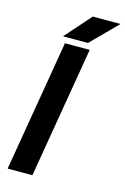

<svg xmlns="http://www.w3.org/2000/svg" viewBox="-131 -929 645 989"><g transform="rotate(15 192.0 -435.0)"><path d="M15 0 133 -700H265L147 0ZM114 -732 236 -870H384L247 -732Z"/></g></svg>

Font: Figtree
Style: Bold Italic
Weight: 700
Italic angle: -9.5°
Foundry: Erik Kennedy
Version: Version 2.001;gftools[0.9.30]